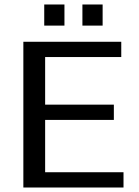

<svg xmlns="http://www.w3.org/2000/svg" viewBox="-20 -835 620 855"><path d="M530 0H84V-649H520V-581H181V-369H487V-301H181V-68H530ZM267 -721H177V-815H267ZM437 -721H347V-815H437Z"/></svg>

Font: Play
Style: Regular
Weight: 400
Designer: Jonas Hecksher
Foundry: Jonas Hecksher, Playtypeª, e-types AS
Version: Version 1.002